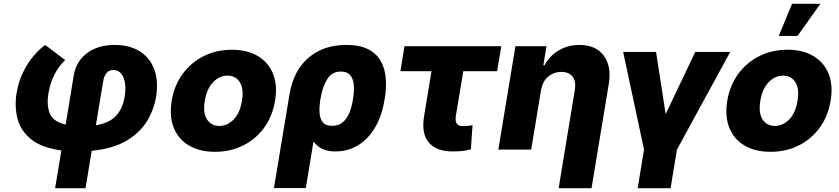

<svg xmlns="http://www.w3.org/2000/svg" viewBox="-20 -790 4432 1014"><path d="M271 204.1 304.2 4.4Q199.2 -9.8 144 -54.7Q88.9 -99.6 72.5 -163.1Q56.2 -226.6 67.4 -297.4Q77.1 -356.9 100.8 -406.2Q124.5 -455.6 155.8 -492.7Q187 -529.8 218.8 -552.7L324.2 -472.7Q290.5 -440.4 267.8 -396.7Q245.1 -353 235.8 -297.4Q225.6 -236.3 242.2 -192.4Q258.8 -148.4 326.7 -131.8L369.6 -392.6Q382.8 -467.8 440.9 -510.3Q499 -552.7 585 -552.7Q664.1 -552.7 717.8 -519Q771.5 -485.4 794.7 -423.6Q817.9 -361.8 804.2 -278.3Q793 -210 755.4 -148.9Q717.8 -87.9 646.7 -46.1Q575.7 -4.4 464.4 6.3L431.6 204.1ZM486.3 -128.4Q558.6 -140.6 593.5 -179.2Q628.4 -217.8 638.2 -278.3Q648.4 -341.8 631.8 -381.1Q615.2 -420.4 577.1 -420.4Q556.6 -420.4 543 -404.8Q529.3 -389.2 525.4 -362.8Z M1115.2 11.7Q1034.2 11.7 978 -21.5Q921.9 -54.7 897.7 -115.2Q873.5 -175.8 886.7 -257.8Q900.4 -339.4 944.8 -399.9Q989.3 -460.4 1056.4 -493.9Q1123.5 -527.3 1204.6 -527.3Q1286.1 -527.3 1342 -493.9Q1397.9 -460.4 1422.1 -399.9Q1446.3 -339.4 1432.6 -257.8Q1418.9 -175.8 1374.8 -115.2Q1330.6 -54.7 1263.7 -21.5Q1196.8 11.7 1115.2 11.7ZM1138.2 -125Q1180.7 -125 1214.1 -159.2Q1247.6 -193.4 1257.8 -257.8Q1268.6 -321.8 1246.3 -356.2Q1224.1 -390.6 1181.6 -390.6Q1139.2 -390.6 1105.7 -356.2Q1072.3 -321.8 1061.5 -257.8Q1050.8 -193.4 1073.2 -159.2Q1095.7 -125 1138.2 -125Z M1426.8 203.1 1508.8 -291Q1529.8 -417 1609.1 -484.9Q1688.5 -552.7 1808.1 -552.7Q1879.9 -552.7 1924.3 -529.8Q1968.8 -506.8 1991 -467.3Q2013.2 -427.7 2017.3 -377Q2021.5 -326.2 2012.2 -271L2010.3 -261.2Q1997.1 -179.2 1961.7 -118.2Q1926.3 -57.1 1872.6 -23.7Q1818.8 9.8 1751.5 9.8Q1710 9.8 1681.6 -3.9Q1653.3 -17.6 1635.7 -43L1595.2 203.1ZM1670.9 -258.8Q1666 -226.6 1667.5 -196Q1668.9 -165.5 1683.8 -145.5Q1698.7 -125.5 1734.4 -125.5Q1770.5 -125.5 1792.7 -146.2Q1814.9 -167 1826.7 -198.2Q1838.4 -229.5 1843.3 -261.2L1844.7 -271Q1851.1 -308.1 1848.6 -340.3Q1846.2 -372.6 1830.1 -392.3Q1814 -412.1 1779.8 -412.1Q1733.4 -412.1 1708.3 -372.1Q1683.1 -332 1673.3 -272Z M2627.4 -545.9 2605.5 -414.1H2426.8L2387.2 -176.3Q2379.4 -124 2423.8 -124Q2441.4 -124 2451.7 -125.2Q2461.9 -126.5 2475.6 -128.9L2466.8 -1.5Q2443.8 4.9 2422.1 7.3Q2400.4 9.8 2369.6 9.8Q2285.2 9.8 2244.9 -36.9Q2204.6 -83.5 2219.7 -176.8L2258.8 -414.1H2094.7L2116.2 -545.9Z M2836.9 -311 2785.2 0H2611.8L2702.1 -545.9H2866.2L2849.6 -445.3H2856Q2882.8 -495.6 2931.4 -524.2Q2980 -552.7 3040 -552.7Q3126.5 -552.7 3168.5 -496.3Q3210.4 -439.9 3195.3 -347.7L3104 204.1H2930.2L3015.6 -313.5Q3023.4 -358.9 3004.6 -384.5Q2985.8 -410.2 2944.3 -410.2Q2903.3 -410.2 2873.8 -384Q2844.2 -357.9 2836.9 -311Z M3347.7 204.1 3381.3 0 3271 -515.6H3444.8L3495.1 -189.9H3496.6L3651.9 -515.6H3836.4L3555.2 0L3521.5 204.1Z M4049.3 11.7Q3968.3 11.7 3912.1 -21.5Q3856 -54.7 3831.8 -115.2Q3807.6 -175.8 3820.8 -257.8Q3834.5 -339.4 3878.9 -399.9Q3923.3 -460.4 3990.5 -493.9Q4057.6 -527.3 4138.7 -527.3Q4220.2 -527.3 4276.1 -493.9Q4332 -460.4 4356.2 -399.9Q4380.4 -339.4 4366.7 -257.8Q4353 -175.8 4308.8 -115.2Q4264.6 -54.7 4197.8 -21.5Q4130.9 11.7 4049.3 11.7ZM4072.3 -125Q4114.7 -125 4148.2 -159.2Q4181.6 -193.4 4191.9 -257.8Q4202.6 -321.8 4180.4 -356.2Q4158.2 -390.6 4115.7 -390.6Q4073.2 -390.6 4039.8 -356.2Q4006.3 -321.8 3995.6 -257.8Q3984.9 -193.4 4007.3 -159.2Q4029.8 -125 4072.3 -125ZM4092.8 -600.1 4163.1 -770H4312.5L4191.9 -600.1Z"/></svg>

Font: Inter Display Extra Bold
Style: Italic
Weight: 800
Italic angle: -9.39999°
Designer: Rasmus Andersson
Foundry: rsms
Version: Version 4.000;git-4fc901f